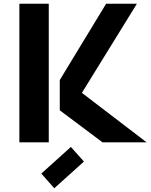

<svg xmlns="http://www.w3.org/2000/svg" viewBox="-20 -757 802 1021"><path d="M759.8 0H525.4L297.9 -170.4V-331.5L544.4 -737.3H708L415.5 -263.2ZM356.9 24.4 426.3 102.1 268.6 244.1 199.7 166ZM83 0V-737.3H239.3V0Z"/></svg>

Font: New Shape
Style: Bold
Weight: 700
Designer: Wojciech Kalinowski "wmk69" (wmk69@o2.pl)
Foundry: Wojciech Kalinowski "wmk69" (wmk69@o2.pl)
Version: Version 2.1.1; 2021-05-14